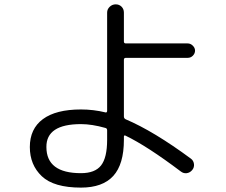

<svg xmlns="http://www.w3.org/2000/svg" viewBox="-20 -813 1040 883"><path d="M352.5 -242.2Q192.4 -242.2 193.4 -136.7Q193.4 -16.6 352.5 -16.6Q417 -16.6 444.8 -52.2Q472.7 -87.9 472.7 -169.9V-213.9Q472.7 -222.7 464.8 -224.6Q402.3 -242.2 352.5 -242.2ZM352.5 49.8Q227.5 49.8 172.4 -2.4Q117.2 -54.7 117.2 -136.7Q117.2 -220.7 177.2 -265.1Q237.3 -309.6 352.5 -309.6Q410.2 -309.6 465.8 -295.9Q468.8 -294.9 470.7 -297.4Q472.7 -299.8 472.7 -302.7V-754.9Q472.7 -770.5 484.4 -781.7Q496.1 -793 512.2 -793Q528.3 -793 539.1 -782.2Q549.8 -771.5 549.8 -754.9V-622.1Q549.8 -613.3 558.6 -613.3H842.8Q856.4 -613.3 866.7 -603Q877 -592.8 877 -580.1Q877 -567.4 867.2 -557.1Q857.4 -546.9 842.8 -546.9H558.6Q549.8 -546.9 549.8 -538.1V-277.3Q549.8 -268.6 557.6 -264.6Q686.5 -210 858.4 -83Q870.1 -74.2 872.1 -58.6Q874 -43 863.8 -30.8Q853.5 -18.6 838.9 -16.6Q824.2 -14.6 811.5 -24.4Q656.2 -141.6 556.6 -189.5Q549.8 -192.4 549.8 -183.6V-169.9Q549.8 -57.6 501 -3.9Q452.1 49.8 352.5 49.8Z"/></svg>

Font: Rounded Mgen+ 1mn regular
Style: Regular
Weight: 400
Designer: [Source Han Sans]
Ryoko NISHIZUKA  (kana & ideographs); Paul D. Hunt (Latin, Greek & Cyrillic); Wenlong ZHANG  (bopomofo
Version: Version 1.059.20150602